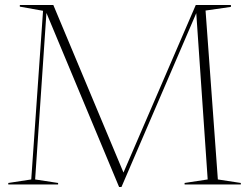

<svg xmlns="http://www.w3.org/2000/svg" viewBox="-20 -735 992 765"><path d="M848 -20 939.5 -6V0H715.5V-6L807.5 -20L762 -682.5L464 10H454.5L165 -683.5L120 -20L211.5 -6V0H13V-6L104.5 -20L151.5 -692L59 -708.5V-715H192.5L472 -47.5L760 -715H900V-707.5L799 -693Z"/></svg>

Font: Newsreader 72pt ExtraLight
Style: Regular
Weight: 275
Designer: Hugues Gentile
Foundry: Production Type
Version: Version 1.003; ttfautohint (v1.8.3)